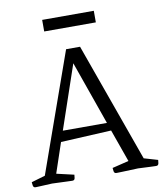

<svg xmlns="http://www.w3.org/2000/svg" viewBox="-107 -953 876 1029"><g transform="rotate(-10 331.0 -438.5)"><path d="M124 -52 219 -30Q219 -24 217 -12Q215 0 204 0Q204 0 199 0Q194 0 170.5 -1Q147 -2 93 -4Q50 -2 30.5 -1Q11 0 6.5 0Q2 0 2 0Q-9 0 -11 -12.5Q-13 -25 -13 -30L62 -52L292 -700H368L600 -52L675 -30Q675 -25 673 -12.5Q671 0 660 0Q660 0 653.5 0Q647 0 626 -1Q605 -2 561 -4Q507 -2 482 -1Q457 0 449.5 0Q442 0 442 0Q431 0 429 -12Q427 -24 427 -30L517 -52L454 -229L179 -215ZM317 -619 199 -273H439ZM193 -814V-877H474V-814Z"/></g></svg>

Font: Mate SC
Style: Regular
Weight: 400
Designer: Eduardo Rodriguez Tunni
Foundry: Eduardo Rodriguez Tunni
Version: Version 1.003; ttfautohint (v1.8.4.7-5d5b);gftools[0.9.24]